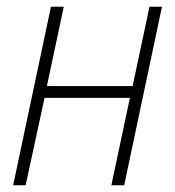

<svg xmlns="http://www.w3.org/2000/svg" viewBox="-20 -549 519 569"><path d="M19 0H56L112 -259H365L310 0H348L460 -529H423L373 -294H119L169 -529H131Z"/></svg>

Font: Noto Sans SemiCondensed ExtraLight
Style: Italic
Weight: 200
Width: 4
Italic angle: -12°
Designer: Monotype Design Team
Foundry: Monotype Imaging Inc.
Version: Version 2.013